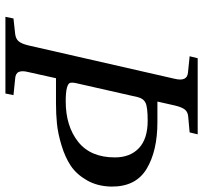

<svg xmlns="http://www.w3.org/2000/svg" viewBox="-40 -692 732 691"><g transform="rotate(90 325.5 -346.0)"><path d="M40 0 46 -29 101 -35Q119 -37 128 -47.5Q137 -58 143 -83L263 -609Q274 -654 241 -657L182 -663L189 -692H463L456 -663L401 -658Q383 -657 374 -646Q365 -635 359 -609L345 -547H419Q523 -547 587.5 -508Q652 -469 651 -381Q650 -331 628.5 -293.5Q607 -256 576.5 -235.5Q546 -215 503 -202Q460 -189 425 -185.5Q390 -182 352 -182H261L239 -83Q233 -60 238.5 -48Q244 -36 263 -35L322 -29L316 0ZM278 -251Q276 -241 277.5 -233.5Q279 -226 295 -221.5Q311 -217 344 -217Q433 -217 489.5 -261.5Q546 -306 546 -394Q546 -449 512.5 -480.5Q479 -512 414 -512Q366 -512 350 -504.5Q334 -497 329 -476Z"/></g></svg>

Font: Lingua Franca
Style: Italic
Weight: 400
Italic angle: -13°
Version: Version 1.19